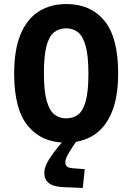

<svg xmlns="http://www.w3.org/2000/svg" viewBox="-20 -690 654 949"><path d="M564 -328Q564 -211 532.5 -135Q501 -59 443 -22Q385 15 305 15Q187 15 118.5 -67Q50 -149 50 -326Q50 -444 81.5 -520Q113 -596 171 -633Q229 -670 309 -670Q428 -670 496 -587.5Q564 -505 564 -328ZM197 -328Q197 -241 210.5 -192.5Q224 -144 248.5 -124.5Q273 -105 307 -105Q342 -105 366.5 -124Q391 -143 404 -191Q417 -239 417 -326Q417 -414 403.5 -462.5Q390 -511 365.5 -530.5Q341 -550 307 -550Q273 -550 248 -531Q223 -512 210 -463.5Q197 -415 197 -328ZM199 163Q199 146 208.5 124Q218 102 241 70Q264 38 305 -8L365 -2Q335 40 322 62.5Q309 85 306 95Q303 105 303 111Q303 126 311 133Q319 140 344 142L399 146L389 239L292 235Q244 233 221.5 215Q199 197 199 163Z"/></svg>

Font: Intel One Mono Light
Style: Regular
Weight: 300
Monospace: yes
Designer: Fred Shallcrass
Foundry: Frere-Jones Type LLC
Version: Version 1.004